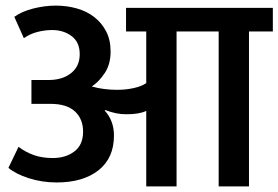

<svg xmlns="http://www.w3.org/2000/svg" viewBox="-20 -664 992 684"><path d="M31 -604Q57 -623 98 -633.5Q139 -644 179 -644Q218 -644 253.5 -634Q289 -624 315.5 -603.5Q342 -583 358 -552.5Q374 -522 374 -480Q374 -435 353 -403.5Q332 -372 307 -356Q327 -350 350.5 -347Q374 -344 397 -344Q429 -344 457.5 -350.5Q486 -357 501 -368V-552H429V-636H952V-552H867V0H759V-552H609V0H501V-269Q477 -257 431 -257Q411 -257 393.5 -260.5Q376 -264 355 -272L353 -270Q386 -234 386 -181Q386 -101 331 -57.5Q276 -14 182 -14Q130 -14 83 -29Q36 -44 10 -66L46 -141Q71 -122 100.5 -111.5Q130 -101 168 -101Q214 -101 245 -124.5Q276 -148 276 -195Q276 -240 247 -267Q218 -294 160 -294H92V-379H149Q200 -378 232 -402.5Q264 -427 264 -471Q264 -514 235 -535.5Q206 -557 166 -557Q141 -557 114.5 -550.5Q88 -544 65 -528Z"/></svg>

Font: Mukta SemiBold
Style: Regular
Weight: 600
Designer: Girish Dalvi and Yashodeep Gholap
Foundry: Ek Type
Version: Version 2.538;PS 1.002;hotconv 16.6.51;makeotf.lib2.5.65220;